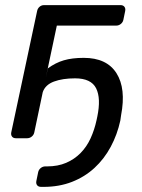

<svg xmlns="http://www.w3.org/2000/svg" viewBox="-20 -540 556 750"><path d="M24 -23 125 -497Q127 -507 134.5 -513.5Q142 -520 152 -520H451Q461 -520 466 -513.5Q471 -507 469 -497L462 -463Q460 -453 452 -446.5Q444 -440 434 -440H202L159 -237L167 -273Q197 -295 229.5 -304.5Q262 -314 307 -314Q397 -314 435 -254Q473 -194 453 -90L450 -69Q438 -14 412.5 33.5Q387 81 349 116Q311 151 261 170.5Q211 190 150 190H141Q130 190 125 183.5Q120 177 122 167L129 133Q131 123 139 116.5Q147 110 157 110H164Q206 110 238.5 96Q271 82 295 57.5Q319 33 334 0Q349 -33 357 -70L360 -84Q375 -156 355.5 -195Q336 -234 273 -234Q225 -234 191 -221.5Q157 -209 147 -180L114 -23Q112 -13 104 -6.5Q96 0 86 0H42Q32 0 27 -6.5Q22 -13 24 -23Z"/></svg>

Font: SVN-Rubik
Style: Italic
Weight: 400
Italic angle: -12°
Designer: Hubert and Fischer
Foundry: Hubert & Fischer
Version: Version 2.101; ttfautohint (v1.8.3)